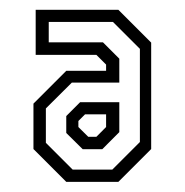

<svg xmlns="http://www.w3.org/2000/svg" viewBox="-20 -726 373 388"><path d="M113.9 -358.5 47.6 -424.8V-516.6L113.9 -582.9H194.4V-595.5L174.8 -615.1H52.1V-706.2H219.2L285.5 -639.9V-424.8L219.2 -358.5ZM126.8 -383.3H207L262.7 -439V-627.3L208.2 -681.7H78.5V-640.5H188L221.1 -607.4V-559.1H125.2L72.7 -506.9V-437.4ZM147.1 -424.5 113.9 -457.3V-491.5L141.9 -519.5H221.1V-459L186.7 -424.5ZM158.3 -449.6H174.8L194.4 -469.3V-495H151.9L138.4 -481.5V-469.3Z"/></svg>

Font: Tourney Condensed
Style: Regular
Weight: 400
Width: 3
Designer: Tyler Finck
Foundry: Etcetera Type Co
Version: Version 1.010; ttfautohint (v1.8.3)